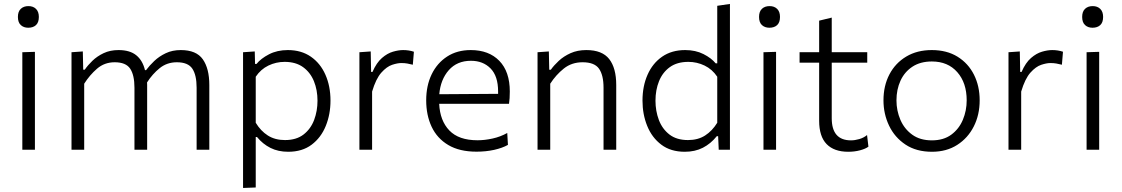

<svg xmlns="http://www.w3.org/2000/svg" viewBox="-20 -761 5701 976"><path d="M93.5 0V-495.5L157.5 -497.5V0ZM123.5 -620Q100.5 -620 85.8 -633.5Q71 -647 71 -675Q71 -702.5 85.8 -716.2Q100.5 -730 124.5 -730Q148.5 -730 163 -715.8Q177.5 -701.5 177.5 -675Q177.5 -647 163 -633.5Q148.5 -620 123.5 -620Z M343.5 0V-495.5L401 -499.5L403 -407H411Q426 -429 449.8 -452Q473.5 -475 506.8 -490.8Q540 -506.5 582.5 -506.5Q640 -506.5 672.5 -480.2Q705 -454 717 -404.5H722.5Q739.5 -427.5 764.2 -451Q789 -474.5 822.5 -490.5Q856 -506.5 899 -506.5Q978 -506.5 1011 -459.5Q1044 -412.5 1044 -329V0H979.5V-315Q979.5 -379 957.8 -411.8Q936 -444.5 879 -444.5Q829 -444.5 792 -414.8Q755 -385 727.5 -342Q728 -335.5 728 -329V0H663.5V-315Q663.5 -379 641.8 -411.8Q620 -444.5 563 -444.5Q511 -444.5 473.2 -411.8Q435.5 -379 408 -335.5V0Z M1215.5 194.5V-495.5L1275 -499.5L1276.5 -436H1284Q1306 -463.5 1347.5 -485Q1389 -506.5 1443 -506.5Q1511.5 -506.5 1560 -473Q1608.5 -439.5 1634.2 -381.2Q1660 -323 1660 -249.5Q1660 -180 1636 -120.8Q1612 -61.5 1564.2 -25.5Q1516.5 10.5 1445 10.5Q1394 10.5 1354.8 -9.2Q1315.5 -29 1286.5 -64.5H1280V192ZM1428.5 -49Q1486.5 -49 1523 -77.2Q1559.5 -105.5 1576.8 -151.2Q1594 -197 1594 -249Q1594 -303.5 1575.8 -348.2Q1557.5 -393 1520.5 -419.8Q1483.5 -446.5 1427 -446.5Q1383.5 -446.5 1344.5 -427.8Q1305.5 -409 1280 -371V-137Q1305 -95.5 1341.5 -72.2Q1378 -49 1428.5 -49Z M1807 0V-495.5L1864.5 -499.5L1866.5 -395.5H1873.5Q1894 -442.5 1921.5 -466.2Q1949 -490 1977.5 -498.2Q2006 -506.5 2029.5 -506.5Q2058.5 -506.5 2084 -498L2078.5 -432Q2062.5 -436 2049.8 -438.2Q2037 -440.5 2019.5 -440.5Q2000.5 -440.5 1973.2 -431.5Q1946 -422.5 1918.5 -391.8Q1891 -361 1871.5 -295.5V0Z M2402.5 10Q2315.5 10 2258.8 -23.8Q2202 -57.5 2174.2 -116.5Q2146.5 -175.5 2146.5 -251Q2146.5 -325.5 2174.2 -383Q2202 -440.5 2252.8 -473.5Q2303.5 -506.5 2373 -506.5Q2465 -506.5 2518.2 -451.8Q2571.5 -397 2571.5 -295.5Q2571.5 -259.5 2567.5 -233.5H2212.5Q2216.5 -147.5 2264.2 -97.8Q2312 -48 2407.5 -48Q2444 -48 2483.8 -56.8Q2523.5 -65.5 2558.5 -85L2562 -24.5Q2533.5 -8.5 2491.8 0.8Q2450 10 2402.5 10ZM2374 -452Q2303.5 -452 2261.5 -404.5Q2219.5 -357 2213 -282L2512 -284Q2512 -290 2512 -296.5Q2512 -374 2473.8 -413Q2435.5 -452 2374 -452Z M2712.5 0V-495.5L2770 -499.5L2772 -406.5H2780Q2795.5 -428.5 2820.5 -451.8Q2845.5 -475 2880.5 -490.8Q2915.5 -506.5 2960.5 -506.5Q3041 -506.5 3076.8 -460.8Q3112.5 -415 3112.5 -329V0H3048V-315Q3048 -379 3025 -411.8Q3002 -444.5 2941.5 -444.5Q2886 -444.5 2846 -412.5Q2806 -380.5 2777 -335.5V0Z M3461 10.5Q3389.5 10.5 3341.8 -25.5Q3294 -61.5 3270 -120.8Q3246 -180 3246 -249.5Q3246 -323 3271.8 -381.2Q3297.5 -439.5 3346 -473Q3394.5 -506.5 3463 -506.5Q3516 -506.5 3556.2 -486Q3596.5 -465.5 3618 -439H3626V-731.5L3690.5 -741V0H3633.5L3630.5 -68.5H3623.5Q3593 -30.5 3553 -10Q3513 10.5 3461 10.5ZM3477.5 -49Q3528 -49 3564.2 -72.2Q3600.5 -95.5 3626 -137V-371Q3600.5 -409 3561.5 -427.8Q3522.5 -446.5 3479 -446.5Q3422 -446.5 3385 -419.8Q3348 -393 3330 -348.2Q3312 -303.5 3312 -249Q3312 -197 3329.2 -151.2Q3346.5 -105.5 3383 -77.2Q3419.5 -49 3477.5 -49Z M3861 0V-495.5L3925 -497.5V0ZM3891 -620Q3868 -620 3853.2 -633.5Q3838.5 -647 3838.5 -675Q3838.5 -702.5 3853.2 -716.2Q3868 -730 3892 -730Q3916 -730 3930.5 -715.8Q3945 -701.5 3945 -675Q3945 -647 3930.5 -633.5Q3916 -620 3891 -620Z M4292 10.5Q4220 10.5 4182 -28.5Q4144 -67.5 4144 -147.5V-442.5H4044.5V-495.5H4144V-656L4208 -671.5V-495.5H4388.5V-442.5H4208V-160Q4208 -47.5 4306 -47.5Q4325.5 -47.5 4348 -54Q4370.5 -60.5 4387.5 -74.5L4394.5 -15.5Q4380 -4.5 4352 3Q4324 10.5 4292 10.5Z M4717.5 10.5Q4638 10.5 4583 -26Q4528 -62.5 4499.5 -122.2Q4471 -182 4471 -251Q4471 -325 4501.2 -382.8Q4531.5 -440.5 4586.8 -473.5Q4642 -506.5 4716.5 -506.5Q4793 -506.5 4847.5 -472.8Q4902 -439 4931 -381.2Q4960 -323.5 4960 -251Q4960 -177.5 4930.2 -118.5Q4900.5 -59.5 4846 -24.5Q4791.5 10.5 4717.5 10.5ZM4717 -47.5Q4776.5 -47.5 4815.8 -76.5Q4855 -105.5 4874.5 -152Q4894 -198.5 4894 -251Q4894 -340 4846.2 -394.2Q4798.5 -448.5 4717 -448.5Q4658.5 -448.5 4618.2 -422Q4578 -395.5 4557.5 -350.8Q4537 -306 4537 -251Q4537 -198.5 4557 -152Q4577 -105.5 4617 -76.5Q4657 -47.5 4717 -47.5Z M5106.5 0V-495.5L5164 -499.5L5166 -395.5H5173Q5193.5 -442.5 5221 -466.2Q5248.5 -490 5277 -498.2Q5305.5 -506.5 5329 -506.5Q5358 -506.5 5383.5 -498L5378 -432Q5362 -436 5349.2 -438.2Q5336.5 -440.5 5319 -440.5Q5300 -440.5 5272.8 -431.5Q5245.5 -422.5 5218 -391.8Q5190.5 -361 5171 -295.5V0Z M5503.5 0V-495.5L5567.5 -497.5V0ZM5533.5 -620Q5510.5 -620 5495.8 -633.5Q5481 -647 5481 -675Q5481 -702.5 5495.8 -716.2Q5510.5 -730 5534.5 -730Q5558.5 -730 5573 -715.8Q5587.5 -701.5 5587.5 -675Q5587.5 -647 5573 -633.5Q5558.5 -620 5533.5 -620Z"/></svg>

Font: Commissioner Light
Style: Regular
Weight: 300
Designer: Kostas Bartsokas
Foundry: Kostas Bartsokas
Version: Version 1.000; ttfautohint (v1.8.3)